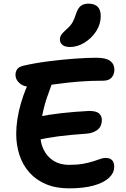

<svg xmlns="http://www.w3.org/2000/svg" viewBox="-20 -1027 691 1054"><path d="M359 7Q287 7 232.5 -16Q178 -39 141.5 -80Q105 -121 87 -175.5Q69 -230 69 -293Q69 -331 75.5 -373.5Q82 -416 94.5 -459Q107 -502 123 -541Q125 -547 128 -552Q103 -556 88 -570Q65 -589 65 -616Q65 -631 73 -645Q81 -659 107 -666Q172 -681 246.5 -690.5Q321 -700 390 -705Q459 -710 508 -710Q562 -710 585 -692.5Q608 -675 608 -644Q608 -619 593 -601.5Q578 -584 546 -584Q474 -584 412.5 -579Q351 -574 302 -567Q281 -564 263 -562Q252 -532 238 -492Q223 -449 213 -398Q212 -394 211 -390Q230 -394 251 -397Q283 -402 318.5 -406Q354 -410 392 -413Q430 -416 469 -418Q508 -418 523.5 -404.5Q539 -391 539 -369Q539 -332 514 -313.5Q489 -295 452 -293Q410 -290 371.5 -286.5Q333 -283 299.5 -278.5Q266 -274 237 -269Q219 -265 203 -262Q207 -230 220 -205Q239 -166 274.5 -144Q310 -122 358 -122Q404 -122 436.5 -128Q469 -134 492 -141.5Q515 -149 531 -154.5Q547 -160 559 -160Q584 -160 595.5 -147.5Q607 -135 607 -112Q607 -78 578.5 -51Q550 -24 494.5 -8.5Q439 7 359 7ZM364 -769Q337 -769 323 -780.5Q309 -792 309 -810Q309 -826 318 -838Q327 -850 344 -865Q368 -886 378.5 -905Q389 -924 398 -953Q409 -985 425.5 -996Q442 -1007 465 -1007Q499 -1007 516 -990Q533 -973 533 -939Q533 -894 508 -855.5Q483 -817 444 -793Q405 -769 364 -769Z"/></svg>

Font: Shantell Sans Light SemiBold
Style: Regular
Weight: 600
Version: Version 1.008;[ac192a2d6]